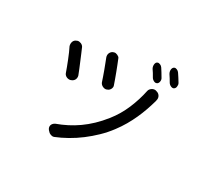

<svg xmlns="http://www.w3.org/2000/svg" viewBox="-173 -1116 1545 1437"><g transform="rotate(30 600.0 -397.5)"><path d="M929 -627Q938 -625 945.5 -619Q953 -613 957.5 -605Q962 -597 963 -587.5Q964 -578 961 -569V-567Q961 -566 960.5 -563.5Q960 -561 958 -555Q947 -516 932.5 -475Q918 -434 899.5 -393Q881 -352 857 -310.5Q833 -269 802 -228Q766 -180 722.5 -138Q679 -96 632 -60.5Q585 -25 534.5 3.5Q484 32 434 52Q425 56 412 52.5Q399 49 391 43L377 29Q369 20 366.5 10.5Q364 1 366 -8Q368 -17 375 -25Q382 -33 392 -38Q439 -55 483 -77.5Q527 -100 568 -129Q609 -158 648.5 -195.5Q688 -233 726 -281Q780 -349 814.5 -430.5Q849 -512 866 -595Q868 -604 873.5 -611Q879 -618 886.5 -623Q894 -628 903 -630Q912 -632 920 -630ZM227 -659Q234 -661 241.5 -660Q249 -659 256.5 -656Q264 -653 270 -647.5Q276 -642 279 -636Q288 -616 298.5 -590.5Q309 -565 320.5 -538Q332 -511 343 -484Q354 -457 362 -436Q364 -428 363.5 -419.5Q363 -411 359.5 -403.5Q356 -396 350 -390.5Q344 -385 337 -382L327 -378Q320 -376 311 -377Q302 -378 294.5 -381.5Q287 -385 281 -391Q275 -397 272 -405Q265 -425 255.5 -450.5Q246 -476 235.5 -502Q225 -528 214.5 -552.5Q204 -577 195 -594Q192 -603 192 -612.5Q192 -622 195 -631Q198 -640 204.5 -646.5Q211 -653 220 -656ZM508 -721Q515 -723 522 -721.5Q529 -720 536 -717Q543 -714 549 -709Q555 -704 557 -697Q565 -678 574.5 -653.5Q584 -629 594 -603Q604 -577 613 -551.5Q622 -526 629 -506Q632 -499 631 -491Q630 -483 626.5 -476Q623 -469 617 -463Q611 -457 604 -455L597 -452Q589 -449 580 -450.5Q571 -452 563 -456Q555 -460 549 -466.5Q543 -473 540 -481Q534 -499 526 -522.5Q518 -546 509 -570Q500 -594 491 -617.5Q482 -641 475 -659Q472 -667 472 -676.5Q472 -686 475.5 -694Q479 -702 485 -708.5Q491 -715 499 -718ZM955 -847Q964 -851 977 -845.5Q990 -840 997 -829Q1006 -815 1017.5 -798Q1029 -781 1038 -765Q1043 -757 1043.5 -749Q1044 -741 1043 -733.5Q1042 -726 1038 -720Q1034 -714 1028 -711Q1017 -706 1002.5 -713Q988 -720 980 -734Q973 -747 964 -761Q955 -775 947 -787Q942 -795 940 -804.5Q938 -814 939 -822.5Q940 -831 944 -837.5Q948 -844 955 -847ZM827 -817Q836 -821 849 -815.5Q862 -810 869 -799Q878 -785 889 -767.5Q900 -750 909 -734Q914 -727 915 -718.5Q916 -710 914.5 -702.5Q913 -695 909 -689Q905 -683 899 -681Q888 -675 873 -683Q858 -691 851 -705Q844 -718 835 -732.5Q826 -747 818 -758Q813 -767 811.5 -776Q810 -785 811 -793.5Q812 -802 816 -808.5Q820 -815 827 -817Z"/></g></svg>

Font: Maple Mono NF CN
Style: Regular
Weight: 400
Monospace: yes
Designer: subframe7536
Version: Version 7.000